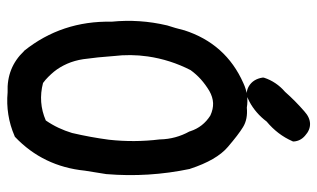

<svg xmlns="http://www.w3.org/2000/svg" viewBox="-196 -678 892 540"><g transform="rotate(90 250.0 -408.0)"><path d="M293 -817.9Q310.1 -833.5 327.9 -834Q345.7 -834.5 361.8 -819.8Q376.5 -807.1 377.9 -788.6V-786.1L377 -784.2Q358.9 -742.7 321.8 -711.9Q315.9 -704.1 309.6 -697.3Q303.2 -690.4 296.1 -684.3Q289.1 -678.2 281.7 -673.1Q274.4 -668 266.4 -663.8Q258.3 -659.7 250 -655.8L247.6 -655.3H245.1Q231.9 -656.2 222.2 -662.1Q212.4 -668 206.3 -677.7Q200.2 -687.5 198.2 -700.7V-703.1L198.7 -705.1Q204.1 -721.7 214.1 -736.6Q224.1 -751.5 238.3 -763.7Q263.7 -792.5 293 -817.9ZM213.9 -646.5Q247.1 -662.1 282.7 -656.2Q315.4 -659.2 337.4 -645.5Q358.4 -632.8 393.6 -602.5Q430.2 -571.3 454.6 -497.1V-496.6L455.1 -496.1Q479.5 -379.4 469.7 -261.7V-261.2L460 -200.7Q454.1 -142.1 430.4 -93Q406.7 -43.9 365.2 -4.4L363.8 -3.4L362.3 -2.9Q333 9.8 302.2 14.6Q271.5 19.5 239.7 16.6Q170.4 19.5 124 -29.3L123.5 -29.8H123Q38.1 -135.7 41 -275.9Q33.2 -354.5 51.3 -431.2V-431.6Q59.1 -455.1 64.9 -479V-479.5Q102.5 -597.2 213.9 -646.5ZM304.7 -553.7Q286.6 -562 269.8 -561.3Q252.9 -560.5 235.8 -550.8Q217.8 -540 203.1 -526.9Q188.5 -513.7 177.2 -498Q147.9 -440.9 138.7 -377.4Q131.8 -329.1 137.7 -281.2V-280.8Q139.2 -259.3 141.4 -237.8Q143.6 -216.3 146.5 -195.8Q148.4 -183.6 151.6 -172.4Q154.8 -161.1 159.2 -151.1Q163.6 -141.1 169.2 -131.6Q174.8 -122.1 181.6 -113.8Q188.5 -105.5 196.3 -97.7Q204.1 -89.8 213.4 -83Q268.1 -68.8 318.8 -90.8Q330.6 -107.9 339.4 -126.5Q348.1 -145 354 -164.6Q366.2 -216.8 373 -268.6Q380.9 -339.8 372.1 -411.1V-411.6V-412.1Q371.1 -456.5 349.6 -495.1V-496.1L349.1 -497.1Q337.4 -533.2 304.7 -553.7Z"/></g></svg>

Font: NaikaiFont
Style: Bold
Weight: 700
Version: Version 1.89